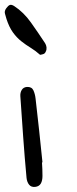

<svg xmlns="http://www.w3.org/2000/svg" viewBox="-20 -767 318 788"><path d="M165 -589.8Q169.9 -582 170.9 -572.8Q171.9 -563.5 168 -555.7Q165 -547.9 158.7 -545.4Q152.3 -543 144.5 -542Q126 -558.6 106 -570.8Q85.9 -583 67.4 -597.7Q48.8 -612.3 33.2 -633.8Q17.6 -655.3 6.8 -688.5Q3.9 -699.2 0.5 -710.4Q-2.9 -721.7 5.9 -733.4Q13.7 -744.1 20.5 -746.6Q27.3 -749 38.1 -742.2Q77.1 -716.8 106.9 -674.8Q136.7 -632.8 165 -589.8ZM154.3 -100.6H152.3Q153.3 -86.9 153.8 -72.8Q154.3 -58.6 154.3 -44.9Q154.3 -25.4 147.5 -13.7Q140.6 -2 125 0Q108.4 2 99.6 -8.8Q90.8 -19.5 88.9 -37.1Q81.1 -121.1 75.2 -204.1Q69.3 -287.1 63.5 -372.1Q62.5 -386.7 69.3 -397.9Q76.2 -409.2 90.8 -410.2Q110.4 -411.1 117.2 -396Q124 -380.9 126 -362.3Q133.8 -296.9 140.6 -231.9Q147.5 -167 154.3 -100.6Z"/></svg>

Font: Scriphy
Style: Regular
Weight: 400
Designer: Ala M. Lockhart
Foundry: Ala M. Lockhart
Version: Version 1.0 2021